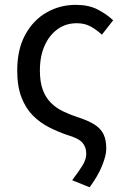

<svg xmlns="http://www.w3.org/2000/svg" viewBox="-20 -577 523 798"><path d="M352.4 201.4 279.9 172Q308.3 134.8 323.4 110Q338.5 85.2 338.5 61.7Q338.5 35 322.9 16.4Q307.2 -2.1 259.2 -16.1Q221.4 -28.9 184.3 -47.7Q147.1 -66.5 117.1 -96.4Q87.1 -126.2 69.4 -171.9Q51.6 -217.5 51.6 -284Q51.6 -372 85 -432.8Q118.4 -493.7 173.6 -525.2Q228.9 -556.8 294.7 -556.8Q348.3 -556.8 385.3 -537.8Q422.3 -518.9 450.3 -492.7L403.5 -432.8Q380.2 -454.3 355.8 -467.4Q331.4 -480.5 299 -480.5Q254 -480.5 219.5 -455.8Q185 -431.1 165.4 -387.2Q145.8 -343.3 145.8 -284Q145.8 -236 157.9 -203.5Q170.1 -171.1 191.6 -149.7Q213 -128.3 240.8 -114.9Q268.6 -101.4 299.9 -90.8Q345.1 -76.7 371.8 -60Q398.4 -43.3 410 -19.7Q421.7 3.9 421.7 41.6Q421.7 69.1 404.2 112.1Q386.7 155.2 352.4 201.4Z"/></svg>

Font: Shanggu Sans SC VF
Style: Regular
Weight: 250
Designer: GuiWonder
Version: Version 1.021